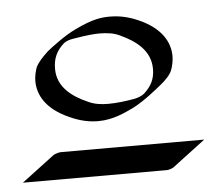

<svg xmlns="http://www.w3.org/2000/svg" viewBox="-52 -701 508 452"><g transform="rotate(-5 202.0 -475.0)"><path d="M-15.1 -289.1H325.2C330.1 -289.1 337.9 -292 340.8 -293.9L418.9 -353H80.1C75.2 -353 66.9 -350.1 63 -348.1ZM134.1 -616.7C167 -622.3 184.1 -623.4 194.5 -623.4C212.4 -623.4 229.5 -621.2 243.3 -614.2C278.3 -598.1 313.3 -573.4 313.3 -529.6C313.3 -506 305.4 -489.9 287.5 -473.3C282.5 -468.6 272.1 -464.6 263.7 -462.9C242.5 -459.3 222 -456.5 201.2 -456.5C184.1 -456.5 168.3 -458.7 153.7 -465.8C118.7 -481.2 83.6 -505.4 83.6 -549.2C83.6 -573.4 91.1 -591.1 109.9 -608C115.3 -612.5 124.5 -615.3 134.1 -616.7ZM326.7 -489.4C339.6 -499.8 351.7 -511.9 355.8 -523.4C359.2 -533.2 361.7 -544.2 361.7 -555.4C361.7 -586.6 344.6 -621.8 290 -645.9C265.4 -656.9 243.3 -660.8 222.9 -660.8C204.1 -660.8 182.4 -659.1 139.1 -637.8C114.1 -626.3 78.2 -598.7 70.7 -592.5C57.8 -580.4 46.1 -568.4 40.7 -556.3C37.4 -546.4 34.9 -536 34.9 -524.5C34.9 -493.3 52 -458.2 106.6 -434C131.2 -422.5 153.7 -418 174.1 -418C210.8 -418 238.7 -432.9 257.9 -441.6C285.8 -455.4 321.7 -485.4 326.7 -489.4Z"/></g></svg>

Font: Pierce
Style: Roman
Weight: 500
Version: Version 0.2.0